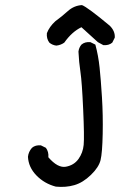

<svg xmlns="http://www.w3.org/2000/svg" viewBox="-20 -602 540 754"><path d="M199.2 130.9Q154.3 119.1 123 86.9Q91.8 54.7 89.8 13.7Q91.8 -5.9 105.5 -21.5Q119.1 -33.2 140.6 -31.2L160.2 -21.5Q171.9 -5.9 169.9 15.6Q207 58.6 238.8 52.7Q270.5 46.9 288.1 22.5Q305.7 -2 308.6 -33.2Q311.5 -64.5 306.6 -172.4Q301.8 -280.3 295.9 -319.3Q290 -358.4 288.1 -399.4Q290 -415 299.8 -426.8Q313.5 -438.5 335 -436.5L354.5 -426.8Q366.2 -383.8 371.1 -336.9Q376 -290 380.4 -220.2Q384.8 -150.4 383.3 -76.2Q381.8 -2 375 26.4Q368.2 54.7 336.9 85Q305.7 115.2 272 125Q238.3 134.8 199.2 130.9ZM201.2 -422.9Q185.5 -424.8 173.8 -434.6Q162.1 -450.2 164.1 -471.7Q173.8 -497.1 197.3 -518.6Q222.7 -537.1 246.6 -558.6Q270.5 -580.1 301.8 -582Q323.2 -574.2 411.1 -501Q432.6 -479.5 430.7 -454.1L420.9 -434.6Q407.2 -422.9 385.7 -424.8L364.3 -436.5L299.8 -495.1Q262.7 -477.5 232.4 -434.6Q218.8 -424.8 201.2 -422.9Z"/></svg>

Font: NaikaiFont
Style: Regular
Weight: 400
Version: Version 1.67